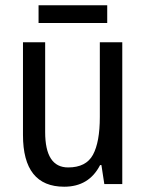

<svg xmlns="http://www.w3.org/2000/svg" viewBox="-20 -697 555 727"><path d="M126 -677V-610H386V-677ZM358 -537V-254Q358 -159 332 -111Q306 -63 238 -63Q151 -63 151 -197V-537H67V-186Q67 10 223 10Q317 10 359 -72H364L375 0H443V-537Z"/></svg>

Font: Noto Sans Display SemiCondensed
Style: Regular
Weight: 400
Width: 4
Designer: Monotype Design team
Foundry: Monotype Imaging Inc.
Version: 1.000